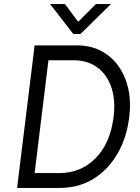

<svg xmlns="http://www.w3.org/2000/svg" viewBox="-20 -923 686 943"><path d="M340 -756 226 -903H299L364 -816L451 -903H525L375 -756ZM64 0 150 -700H358Q426 -700 477.5 -672.5Q529 -645 563 -596.5Q597 -548 610.5 -485Q624 -422 615 -350Q603 -248 557.5 -169Q512 -90 439.5 -45Q367 0 272 0ZM150 -73H272Q377 -73 449.5 -146Q522 -219 538 -350Q548 -432 527 -494Q506 -556 458.5 -591.5Q411 -627 340 -627H218Z"/></svg>

Font: Haskoy
Style: Italic
Weight: 400
Designer: Ertekin Erdin
Foundry: Ertekin Erdin
Version: Version 2.000; ttfautohint (v1.8.4.7-5d5b)